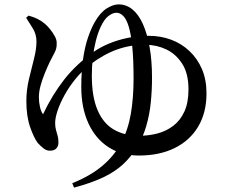

<svg xmlns="http://www.w3.org/2000/svg" viewBox="-20 -787 1040 874"><path d="M309 47Q393 13 447 -33Q501 -79 532 -137.5Q563 -196 575.5 -268.5Q588 -341 588 -429Q588 -517 582 -575.5Q576 -634 565.5 -667.5Q555 -701 540.5 -715Q526 -729 510 -729Q493 -729 473.5 -714Q454 -699 438 -664Q425 -636 416 -600Q407 -564 402.5 -524Q398 -484 398 -442Q398 -347 424 -286Q450 -225 498.5 -197Q547 -169 614 -169Q657 -169 697 -179.5Q737 -190 769 -214.5Q801 -239 819.5 -279.5Q838 -320 838 -380Q838 -453 809 -497.5Q780 -542 736 -562.5Q692 -583 644 -583Q575 -584 512.5 -561.5Q450 -539 389 -492Q353 -464 323.5 -427.5Q294 -391 273.5 -353.5Q253 -316 242 -283Q231 -250 231 -227Q231 -209 235 -195Q239 -181 242.5 -168.5Q246 -156 246 -138Q246 -122 236.5 -111.5Q227 -101 207 -101Q192 -101 179 -111Q166 -121 152 -136Q134 -160 117 -209Q100 -258 100 -327Q100 -377 111.5 -425.5Q123 -474 134.5 -518.5Q146 -563 146 -598Q146 -631 129 -658.5Q112 -686 99 -706L110 -716Q132 -710 150.5 -701Q169 -692 184 -679Q195 -670 208 -654Q221 -638 230 -621Q239 -604 238 -589Q239 -567 228.5 -547.5Q218 -528 207 -506Q196 -483 184.5 -455Q173 -427 165 -398.5Q157 -370 157 -344Q157 -322 162 -300Q167 -278 176 -267Q217 -354 272 -424.5Q327 -495 408 -552Q435 -571 473.5 -587.5Q512 -604 559 -614Q606 -624 657 -624Q711 -624 758.5 -606.5Q806 -589 842.5 -554.5Q879 -520 899.5 -472Q920 -424 920 -362Q920 -274 882 -210.5Q844 -147 775 -113Q706 -79 612 -79Q533 -79 474 -117Q415 -155 382.5 -225.5Q350 -296 350 -391Q350 -462 358 -517.5Q366 -573 380 -614.5Q394 -656 411 -686Q436 -730 465.5 -748.5Q495 -767 520 -767Q555 -767 583 -744Q611 -721 630.5 -677.5Q650 -634 661 -572.5Q672 -511 672 -433Q672 -377 666.5 -321.5Q661 -266 646 -214Q631 -162 604 -118Q576 -72 539.5 -38.5Q503 -5 449.5 20.5Q396 46 317 67Z"/></svg>

Font: Noto Serif HK ExtraLight SemiBold
Style: Regular
Weight: 600
Version: Version 2.002-H1;hotconv 1.1.0;makeotfexe 2.6.0